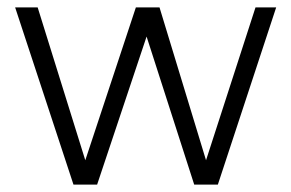

<svg xmlns="http://www.w3.org/2000/svg" viewBox="-20 -500 789 520"><path d="M179 0 21 -480H82L211 -66L348 -480H412L538 -66L672 -480H728L570 0H506L377 -401L243 0Z"/></svg>

Font: Geologica-Sharp
Style: Regular
Weight: 100
Designer: Sindre Bremnes, Frode Helland
Foundry: Monokrom Skriftforlag AS
Version: Version 1.010;gftools[0.9.28]